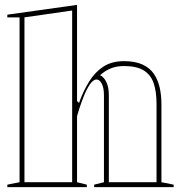

<svg xmlns="http://www.w3.org/2000/svg" viewBox="-20 -765 740 785"><path d="M690 -10V0H365V-10L405 -20V-375Q405 -406 396 -423Q387 -440 375 -440Q361 -440 347.5 -420Q334 -400 323 -372.5Q312 -345 304.5 -321.5Q297 -298 295 -290V-20L335 -10V0H10V-10L60 -20V-694H10V-705L295 -745V-352L303 -344Q320 -392 344 -431Q368 -470 402.5 -492.5Q437 -515 487 -515Q533 -515 563 -501Q593 -487 609.5 -462.5Q626 -438 633 -406.5Q640 -375 640 -340V-20ZM80 -20H275V-722L80 -694ZM425 -20H620V-340Q620 -391 608 -425.5Q596 -460 567 -477.5Q538 -495 487 -495Q456 -495 432 -485Q408 -475 389 -457Q392 -456 395 -454.5Q398 -453 399 -451Q410 -442 417.5 -423Q425 -404 425 -375Z"/></svg>

Font: Kalnia Glaze Thin
Style: Regular
Weight: 100
Version: Version 1.110